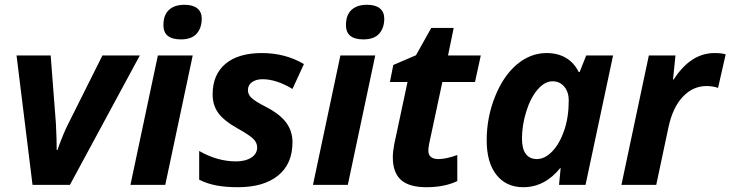

<svg xmlns="http://www.w3.org/2000/svg" viewBox="-20 -780 3082 810"><path d="M222.2 -147Q249 -221.7 267.1 -255.9L412.1 -545.9H569.8L274.9 0H117.2L49.8 -545.9H193.8L215.8 -259.8Q219.2 -194.8 219.2 -147Z M669.4 -673.8Q669.4 -716.3 692.6 -738Q715.8 -759.8 758.3 -759.8Q793.9 -759.8 812.5 -744.6Q831.1 -729.5 831.1 -701.2Q831.1 -662.1 809.6 -637.9Q788.1 -613.8 743.2 -613.8Q669.4 -613.8 669.4 -673.8ZM677.2 0H530.3L646 -545.9H793Z M1213.9 -180.2Q1213.9 -88.4 1153.1 -39.3Q1092.3 9.8 983.9 9.8Q931.6 9.8 892.8 2.4Q854 -4.9 820.3 -22V-143.1Q897 -99.1 976.1 -99.1Q1015.1 -99.1 1040 -115Q1064.9 -130.9 1064.9 -158.2Q1064.9 -179.2 1046.9 -195.8Q1028.8 -212.4 982.9 -237.8Q923.8 -271 900.4 -304Q877 -336.9 877 -381.8Q877 -464.8 930.9 -510.5Q984.9 -556.2 1085 -556.2Q1183.1 -556.2 1262.2 -509.8L1213.9 -404.8Q1145.5 -445.8 1087.9 -445.8Q1060.1 -445.8 1043 -433.3Q1025.9 -420.9 1025.9 -399.9Q1025.9 -380.9 1041.5 -366.5Q1057.1 -352.1 1100.1 -330.1Q1160.2 -299.3 1187 -263.2Q1213.9 -227.1 1213.9 -180.2Z M1439.5 -673.8Q1439.5 -716.3 1462.6 -738Q1485.8 -759.8 1528.3 -759.8Q1564 -759.8 1582.5 -744.6Q1601.1 -729.5 1601.1 -701.2Q1601.1 -662.1 1579.6 -637.9Q1558.1 -613.8 1513.2 -613.8Q1439.5 -613.8 1439.5 -673.8ZM1447.3 0H1300.3L1416 -545.9H1563Z M1830.1 -108.9Q1861.8 -108.9 1909.2 -126V-16.1Q1855 9.8 1779.3 9.8Q1706.1 9.8 1671.6 -21Q1637.2 -51.8 1637.2 -116.2Q1637.2 -140.6 1643.1 -170.9L1699.2 -434.1H1625L1639.2 -505.9L1734.9 -546.9L1799.3 -662.1H1894L1870.1 -545.9H2008.3L1983.9 -434.1H1846.2L1790 -170.9Q1787.1 -156.2 1787.1 -145Q1787.1 -108.9 1830.1 -108.9Z M2187.5 9.8Q2115.7 9.8 2074.5 -42.2Q2033.2 -94.2 2033.2 -188Q2033.2 -284.7 2068.4 -372.3Q2103.5 -460 2160.6 -508.1Q2217.8 -556.2 2286.1 -556.2Q2333.5 -556.2 2367.9 -535.6Q2402.3 -515.1 2421.4 -476.1H2425.3L2453.1 -545.9H2566.4L2450.2 0H2338.4L2345.2 -70.8H2343.3Q2277.8 9.8 2187.5 9.8ZM2245.1 -108.9Q2278.8 -108.9 2310.1 -141.6Q2341.3 -174.3 2360.4 -230.2Q2379.4 -286.1 2379.4 -356.9Q2379.4 -391.6 2360.6 -414.3Q2341.8 -437 2311 -437Q2277.8 -437 2247.8 -401.9Q2217.8 -366.7 2200 -309.1Q2182.1 -251.5 2182.1 -194.8Q2182.1 -151.9 2198.5 -130.4Q2214.8 -108.9 2245.1 -108.9Z M2994.6 -556.2Q3023.4 -556.2 3041.5 -550.8L3009.3 -409.2Q2987.3 -417 2960.4 -417Q2903.8 -417 2861.1 -372.3Q2818.4 -327.6 2800.3 -244.1L2748.5 0H2601.6L2717.3 -545.9H2829.6L2819.3 -444.8H2822.3Q2894 -556.2 2994.6 -556.2Z"/></svg>

Font: TypoPRO Open Sans
Style: Bold Italic
Weight: 700
Italic angle: -12°
Foundry: Ascender Corporation
Version: Version 1.10